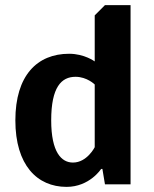

<svg xmlns="http://www.w3.org/2000/svg" viewBox="-20 -720 600 750"><path d="M350 -145C350 -145 320 -85 265 -85C220 -85 180 -125 180 -250C180 -380 220 -420 275 -420C320 -420 350 -390 350 -390ZM490 -700H390L350 -660V-480C350 -480 310 -510 250 -510C125 -510 40 -425 40 -250C40 -75 125 10 240 10C330 10 375 -60 375 -60H380L390 0H490Z"/></svg>

Font: Scada
Style: Bold
Weight: 700
Designer: Jovanny Lemonad
Foundry: Jovanny Lemonad
Version: Version 3.005